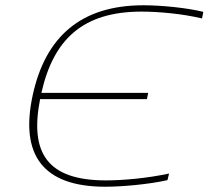

<svg xmlns="http://www.w3.org/2000/svg" viewBox="-20 -699 791 728"><path d="M746 -629 751 -654C691 -669 593 -679 524 -679C286 -679 152 -559 104 -338C55 -112 142 9 379 9C443 9 544 0 615 -16L621 -41C538 -23 444 -15 382 -15C159 -15 92 -119 132 -323H537L542 -347H137C183 -551 295 -655 517 -655C579 -655 672 -647 746 -629Z"/></svg>

Font: LT Wave Thin
Style: Italic
Weight: 100
Designer: Daniel Lyons
Version: Version 2.5 (Glyphs App)